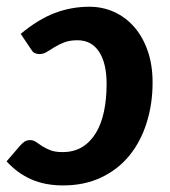

<svg xmlns="http://www.w3.org/2000/svg" viewBox="-34 -543 505 570"><path d="M26 -111Q33 -118.5 39.2 -122.8Q45.5 -127 55.5 -127Q65 -127 73 -121.5Q81 -116 91.2 -109.2Q101.5 -102.5 115.5 -97Q129.5 -91.5 152 -91.5Q185.5 -91.5 210 -106.5Q234.5 -121.5 250.8 -148.5Q267 -175.5 274.8 -212.5Q282.5 -249.5 282.5 -294Q282.5 -355 260.2 -389.2Q238 -423.5 196 -423.5Q172.5 -423.5 156.2 -417Q140 -410.5 127.8 -403Q115.5 -395.5 105.2 -389Q95 -382.5 83 -382.5Q67 -382.5 60 -394L27.5 -442.5Q80 -486 129 -504.5Q178 -523 231.5 -523Q270.5 -523 304.8 -507.5Q339 -492 364.2 -463.2Q389.5 -434.5 404.2 -392.8Q419 -351 419 -298.5Q419 -234 401.2 -178Q383.5 -122 349.8 -80.8Q316 -39.5 266.2 -16Q216.5 7.5 153 7.5Q100 7.5 59 -10.5Q18 -28.5 -14.5 -64Z"/></svg>

Font: Lato Heavy
Style: Italic
Weight: 800
Italic angle: -7°
Designer: Lukasz Dziedzic
Foundry: tyPoland Lukasz Dziedzic
Version: Version 2.007; 2014-02-27